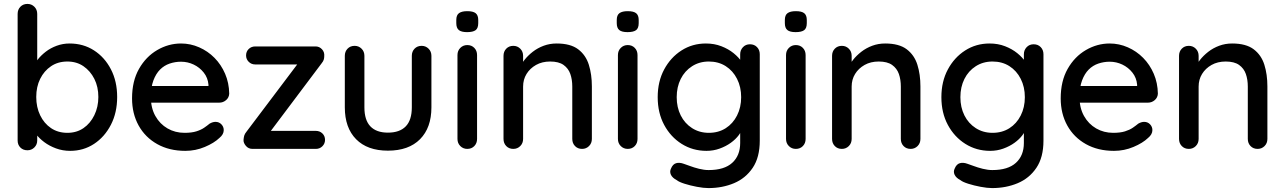

<svg xmlns="http://www.w3.org/2000/svg" viewBox="-20 -760 6558 980"><path d="M335 -538Q405 -538 459.5 -503Q514 -468 546 -406.5Q578 -345 578 -265Q578 -185 546 -123Q514 -61 460 -25.5Q406 10 338 10Q300 10 266 -2.5Q232 -15 206 -34.5Q180 -54 163.5 -76Q147 -98 143 -117L170 -130V-43Q170 -22 155.5 -7.5Q141 7 120 7Q98 7 84 -7Q70 -21 70 -43V-689Q70 -711 84 -725.5Q98 -740 120 -740Q141 -740 155.5 -725.5Q170 -711 170 -689V-408L154 -417Q157 -436 173 -456.5Q189 -477 213.5 -496Q238 -515 269.5 -526.5Q301 -538 335 -538ZM324 -446Q276 -446 240.5 -422Q205 -398 185 -357.5Q165 -317 165 -265Q165 -213 185 -171.5Q205 -130 240.5 -106Q276 -82 324 -82Q371 -82 406 -106Q441 -130 461.5 -172Q482 -214 482 -265Q482 -317 461.5 -357.5Q441 -398 406 -422Q371 -446 324 -446Z M926 10Q844 10 782.5 -24.5Q721 -59 687.5 -119.5Q654 -180 654 -258Q654 -346 689.5 -408.5Q725 -471 782.5 -504.5Q840 -538 904 -538Q952 -538 996.5 -518.5Q1041 -499 1075 -464.5Q1109 -430 1129 -383.5Q1149 -337 1150 -282Q1149 -262 1134 -249Q1119 -236 1099 -236H711L687 -321H1063L1044 -303V-328Q1041 -363 1020 -389.5Q999 -416 968.5 -430.5Q938 -445 904 -445Q874 -445 846 -435.5Q818 -426 797 -405Q776 -384 763 -349.5Q750 -315 750 -264Q750 -209 773 -168Q796 -127 835 -104.5Q874 -82 922 -82Q958 -82 982 -89.5Q1006 -97 1022 -108Q1038 -119 1050 -129Q1066 -138 1080 -138Q1098 -138 1110 -125.5Q1122 -113 1122 -96Q1122 -74 1100 -56Q1073 -30 1025.5 -10Q978 10 926 10Z M1592 -92Q1612 -92 1625.5 -79Q1639 -66 1639 -46Q1639 -27 1625.5 -13.5Q1612 0 1592 0H1269Q1248 0 1235 -15.5Q1222 -31 1223 -46Q1224 -58 1226.5 -67.5Q1229 -77 1239 -89L1506 -443V-431H1283Q1263 -431 1249.5 -444.5Q1236 -458 1236 -477Q1236 -497 1249.5 -510Q1263 -523 1283 -523H1591Q1610 -523 1623.5 -508.5Q1637 -494 1635 -473Q1635 -464 1632.5 -455.5Q1630 -447 1621 -436L1358 -86L1354 -92Z M2132 -526Q2153 -526 2167.5 -511.5Q2182 -497 2182 -475V-212Q2182 -108 2124 -49.5Q2066 9 1960 9Q1855 9 1797.5 -49.5Q1740 -108 1740 -212V-475Q1740 -497 1754 -511.5Q1768 -526 1790 -526Q1811 -526 1825.5 -511.5Q1840 -497 1840 -475V-212Q1840 -147 1870.5 -115Q1901 -83 1960 -83Q2020 -83 2051 -115Q2082 -147 2082 -212V-475Q2082 -497 2096 -511.5Q2110 -526 2132 -526Z M2415 -51Q2415 -29 2401 -14.5Q2387 0 2365 0Q2344 0 2329.5 -14.5Q2315 -29 2315 -51V-479Q2315 -501 2329.5 -515.5Q2344 -530 2365 -530Q2387 -530 2401 -515.5Q2415 -501 2415 -479ZM2364 -596Q2335 -596 2322 -606.5Q2309 -617 2309 -642V-658Q2309 -683 2323 -693Q2337 -703 2365 -703Q2395 -703 2408 -692.5Q2421 -682 2421 -658V-642Q2421 -616 2407.5 -606Q2394 -596 2364 -596Z M2821 -538Q2892 -538 2931 -508.5Q2970 -479 2985.5 -429.5Q3001 -380 3001 -319V-51Q3001 -29 2986.5 -14.5Q2972 0 2951 0Q2929 0 2915 -14.5Q2901 -29 2901 -51V-318Q2901 -354 2891 -382.5Q2881 -411 2856.5 -428.5Q2832 -446 2788 -446Q2747 -446 2716 -428.5Q2685 -411 2667.5 -382.5Q2650 -354 2650 -318V-51Q2650 -29 2635.5 -14.5Q2621 0 2600 0Q2578 0 2564 -14.5Q2550 -29 2550 -51V-475Q2550 -497 2564 -511.5Q2578 -526 2600 -526Q2621 -526 2635.5 -511.5Q2650 -497 2650 -475V-419L2632 -409Q2639 -431 2656.5 -453.5Q2674 -476 2699 -495.5Q2724 -515 2755 -526.5Q2786 -538 2821 -538Z M3234 -51Q3234 -29 3220 -14.5Q3206 0 3184 0Q3163 0 3148.5 -14.5Q3134 -29 3134 -51V-479Q3134 -501 3148.5 -515.5Q3163 -530 3184 -530Q3206 -530 3220 -515.5Q3234 -501 3234 -479ZM3183 -596Q3154 -596 3141 -606.5Q3128 -617 3128 -642V-658Q3128 -683 3142 -693Q3156 -703 3184 -703Q3214 -703 3227 -692.5Q3240 -682 3240 -658V-642Q3240 -616 3226.5 -606Q3213 -596 3183 -596Z M3583 -538Q3626 -538 3662 -524Q3698 -510 3724.5 -488.5Q3751 -467 3766 -444Q3781 -421 3781 -404L3758 -403V-483Q3758 -504 3772 -519Q3786 -534 3808 -534Q3830 -534 3844 -519.5Q3858 -505 3858 -483V-42Q3858 43 3822 96.5Q3786 150 3726.5 175Q3667 200 3596 200Q3571 200 3537 193.5Q3503 187 3474.5 178Q3446 169 3435 160Q3412 148 3404.5 132Q3397 116 3405 100Q3414 78 3431 73Q3448 68 3470 76Q3480 79 3501 87Q3522 95 3548 101.5Q3574 108 3597 108Q3677 108 3717.5 71Q3758 34 3758 -30V-120L3770 -113Q3767 -92 3751 -70.5Q3735 -49 3710 -31Q3685 -13 3653 -1.5Q3621 10 3586 10Q3516 10 3459.5 -25.5Q3403 -61 3370 -122.5Q3337 -184 3337 -264Q3337 -344 3370 -405.5Q3403 -467 3458.5 -502.5Q3514 -538 3583 -538ZM3598 -446Q3550 -446 3512.5 -422Q3475 -398 3454.5 -357Q3434 -316 3434 -264Q3434 -212 3454.5 -171Q3475 -130 3512.5 -106Q3550 -82 3598 -82Q3647 -82 3684 -105.5Q3721 -129 3742 -170.5Q3763 -212 3763 -264Q3763 -316 3742 -357.5Q3721 -399 3684 -422.5Q3647 -446 3598 -446Z M4092 -51Q4092 -29 4078 -14.5Q4064 0 4042 0Q4021 0 4006.5 -14.5Q3992 -29 3992 -51V-479Q3992 -501 4006.5 -515.5Q4021 -530 4042 -530Q4064 -530 4078 -515.5Q4092 -501 4092 -479ZM4041 -596Q4012 -596 3999 -606.5Q3986 -617 3986 -642V-658Q3986 -683 4000 -693Q4014 -703 4042 -703Q4072 -703 4085 -692.5Q4098 -682 4098 -658V-642Q4098 -616 4084.5 -606Q4071 -596 4041 -596Z M4498 -538Q4569 -538 4608 -508.5Q4647 -479 4662.5 -429.5Q4678 -380 4678 -319V-51Q4678 -29 4663.5 -14.5Q4649 0 4628 0Q4606 0 4592 -14.5Q4578 -29 4578 -51V-318Q4578 -354 4568 -382.5Q4558 -411 4533.5 -428.5Q4509 -446 4465 -446Q4424 -446 4393 -428.5Q4362 -411 4344.5 -382.5Q4327 -354 4327 -318V-51Q4327 -29 4312.5 -14.5Q4298 0 4277 0Q4255 0 4241 -14.5Q4227 -29 4227 -51V-475Q4227 -497 4241 -511.5Q4255 -526 4277 -526Q4298 -526 4312.5 -511.5Q4327 -497 4327 -475V-419L4309 -409Q4316 -431 4333.5 -453.5Q4351 -476 4376 -495.5Q4401 -515 4432 -526.5Q4463 -538 4498 -538Z M5031 -538Q5074 -538 5110 -524Q5146 -510 5172.5 -488.5Q5199 -467 5214 -444Q5229 -421 5229 -404L5206 -403V-483Q5206 -504 5220 -519Q5234 -534 5256 -534Q5278 -534 5292 -519.5Q5306 -505 5306 -483V-42Q5306 43 5270 96.5Q5234 150 5174.5 175Q5115 200 5044 200Q5019 200 4985 193.5Q4951 187 4922.5 178Q4894 169 4883 160Q4860 148 4852.5 132Q4845 116 4853 100Q4862 78 4879 73Q4896 68 4918 76Q4928 79 4949 87Q4970 95 4996 101.5Q5022 108 5045 108Q5125 108 5165.5 71Q5206 34 5206 -30V-120L5218 -113Q5215 -92 5199 -70.5Q5183 -49 5158 -31Q5133 -13 5101 -1.5Q5069 10 5034 10Q4964 10 4907.5 -25.5Q4851 -61 4818 -122.5Q4785 -184 4785 -264Q4785 -344 4818 -405.5Q4851 -467 4906.5 -502.5Q4962 -538 5031 -538ZM5046 -446Q4998 -446 4960.5 -422Q4923 -398 4902.5 -357Q4882 -316 4882 -264Q4882 -212 4902.5 -171Q4923 -130 4960.5 -106Q4998 -82 5046 -82Q5095 -82 5132 -105.5Q5169 -129 5190 -170.5Q5211 -212 5211 -264Q5211 -316 5190 -357.5Q5169 -399 5132 -422.5Q5095 -446 5046 -446Z M5666 10Q5584 10 5522.5 -24.5Q5461 -59 5427.5 -119.5Q5394 -180 5394 -258Q5394 -346 5429.5 -408.5Q5465 -471 5522.5 -504.5Q5580 -538 5644 -538Q5692 -538 5736.5 -518.5Q5781 -499 5815 -464.5Q5849 -430 5869 -383.5Q5889 -337 5890 -282Q5889 -262 5874 -249Q5859 -236 5839 -236H5451L5427 -321H5803L5784 -303V-328Q5781 -363 5760 -389.5Q5739 -416 5708.5 -430.5Q5678 -445 5644 -445Q5614 -445 5586 -435.5Q5558 -426 5537 -405Q5516 -384 5503 -349.5Q5490 -315 5490 -264Q5490 -209 5513 -168Q5536 -127 5575 -104.5Q5614 -82 5662 -82Q5698 -82 5722 -89.5Q5746 -97 5762 -108Q5778 -119 5790 -129Q5806 -138 5820 -138Q5838 -138 5850 -125.5Q5862 -113 5862 -96Q5862 -74 5840 -56Q5813 -30 5765.5 -10Q5718 10 5666 10Z M6269 -538Q6340 -538 6379 -508.5Q6418 -479 6433.5 -429.5Q6449 -380 6449 -319V-51Q6449 -29 6434.5 -14.5Q6420 0 6399 0Q6377 0 6363 -14.5Q6349 -29 6349 -51V-318Q6349 -354 6339 -382.5Q6329 -411 6304.5 -428.5Q6280 -446 6236 -446Q6195 -446 6164 -428.5Q6133 -411 6115.5 -382.5Q6098 -354 6098 -318V-51Q6098 -29 6083.5 -14.5Q6069 0 6048 0Q6026 0 6012 -14.5Q5998 -29 5998 -51V-475Q5998 -497 6012 -511.5Q6026 -526 6048 -526Q6069 -526 6083.5 -511.5Q6098 -497 6098 -475V-419L6080 -409Q6087 -431 6104.5 -453.5Q6122 -476 6147 -495.5Q6172 -515 6203 -526.5Q6234 -538 6269 -538Z"/></svg>

Font: Quicksand Light SemiBold
Style: Regular
Weight: 600
Version: Version 3.004